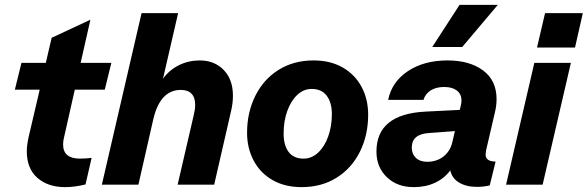

<svg xmlns="http://www.w3.org/2000/svg" viewBox="-20 -758 2412 788"><path d="M287 -390 243 -195Q239 -180 239 -165Q239 -107 308 -107Q330 -107 356 -110L331 -1Q287 10 247 10Q177 10 133.5 -28Q90 -66 90 -137Q90 -163 98 -198L143 -390H41L68 -500H168L192 -603L351 -677L311 -500H437L410 -390Z M936 -365Q936 -336 929 -305L859 0H709L775 -285Q781 -309 781 -327Q781 -358 766 -373.5Q751 -389 722 -389Q637 -389 609 -268L548 0H398L561 -704H711L649 -435Q675 -471 714.5 -490.5Q754 -510 800 -510Q860 -510 898 -471Q936 -432 936 -365Z M994 -213Q994 -296 1027.5 -364Q1061 -432 1123 -471Q1185 -510 1267 -510Q1336 -510 1386.5 -481Q1437 -452 1464 -401.5Q1491 -351 1491 -287Q1491 -204 1457.5 -136Q1424 -68 1362 -29Q1300 10 1218 10Q1149 10 1098.5 -19Q1048 -48 1021 -99Q994 -150 994 -213ZM1342 -290Q1342 -337 1321 -365Q1300 -393 1259 -393Q1226 -393 1200 -368.5Q1174 -344 1159 -302.5Q1144 -261 1144 -210Q1144 -162 1164.5 -134.5Q1185 -107 1226 -107Q1259 -107 1285.5 -131.5Q1312 -156 1327 -198Q1342 -240 1342 -290Z M1866 -738H2023L1877 -565H1754ZM1975 -141Q1973 -129 1973 -124Q1973 -95 2014 -95L1990 3Q1963 9 1938 9Q1894 9 1864.5 -8.5Q1835 -26 1828 -59Q1804 -26 1765.5 -8Q1727 10 1678 10Q1610 10 1567.5 -31Q1525 -72 1525 -136Q1525 -290 1727 -300L1867 -307L1871 -324Q1874 -336 1874 -345Q1874 -372 1855 -386.5Q1836 -401 1803 -401Q1769 -401 1747 -386.5Q1725 -372 1718 -348H1573Q1588 -422 1654 -466Q1720 -510 1817 -510Q1907 -510 1962.5 -469Q2018 -428 2018 -351Q2018 -324 2011 -296ZM1837 -177 1847 -220 1741 -212Q1670 -208 1670 -152Q1670 -126 1687 -110Q1704 -94 1733 -94Q1773 -94 1801 -116.5Q1829 -139 1837 -177Z M2184 -563 2217 -704H2372L2340 -563ZM2173 -500H2323L2207 0H2057Z"/></svg>

Font: CBA Beacon Sans Extra Bold
Style: Italic
Weight: 800
Italic angle: -13°
Designer: Wei Huang
Foundry: Wei Huang
Version: Version 1.002